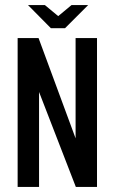

<svg xmlns="http://www.w3.org/2000/svg" viewBox="-20 -742 455 762"><path d="M50 0V-591H133L280 -193V-591H365V0H281L135 -377V0ZM182 -630 91 -722H158L211 -678L264 -722H330L238 -630Z"/></svg>

Font: Alumni Sans SemiBold
Style: Regular
Weight: 600
Designer: Robert E. Leuschke
Foundry: Robert E. Leuschke
Version: Version 1.018